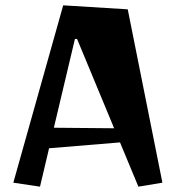

<svg xmlns="http://www.w3.org/2000/svg" viewBox="-20 -685 679 720"><path d="M30 0 217 -665 459 -650 589 0 499 15 430 -151 164 -129 130 15ZM261 -539 182 -206 408 -204 269 -539Z"/></svg>

Font: Joti One
Style: Regular
Weight: 400
Designer: Eduardo Rodriguez Tunni
Foundry: Eduardo Rodriguez Tunni
Version: Version 1.001